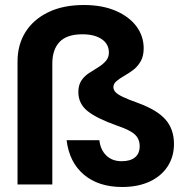

<svg xmlns="http://www.w3.org/2000/svg" viewBox="-20 -737 733 767"><path d="M468 10Q374 10 315.5 -39Q257 -88 246 -177H377Q381 -139 404.5 -116Q428 -93 466 -93Q501 -93 519.5 -108.5Q538 -124 538 -153Q538 -181 519.5 -199Q501 -217 448 -235Q366 -264 329.5 -293.5Q293 -323 293 -369Q293 -397 305 -415Q317 -433 335.5 -445Q354 -457 372 -468Q390 -479 402.5 -493Q415 -507 415 -527Q415 -561 386.5 -580.5Q358 -600 309 -600Q247 -600 218 -569.5Q189 -539 189 -483V0H50V-491Q50 -558 81.5 -608.5Q113 -659 172.5 -688Q232 -717 315 -717Q389 -717 443 -693.5Q497 -670 525.5 -631Q554 -592 554 -544Q554 -513 542 -492Q530 -471 512 -457.5Q494 -444 475.5 -433.5Q457 -423 445 -412.5Q433 -402 433 -389Q433 -379 440.5 -370Q448 -361 469.5 -350.5Q491 -340 533 -325Q609 -297 642 -258.5Q675 -220 675 -162Q675 -111 649.5 -72Q624 -33 577.5 -11.5Q531 10 468 10Z"/></svg>

Font: DM Sans 9pt 36pt ExtraBold
Style: Regular
Weight: 800
Version: Version 4.004;gftools[0.9.30]